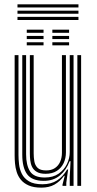

<svg xmlns="http://www.w3.org/2000/svg" viewBox="-20 -853 444 881"><path d="M169.8 8Q134.5 8 111.8 -2Q89 -12 75.9 -28.1Q62.8 -44.2 56.6 -63.9Q50.5 -83.5 48.9 -103Q47.2 -122.5 47.2 -139V-600H64.8V-142Q64.8 -122.8 67.4 -99.5Q70 -76.2 80.2 -55.4Q90.5 -34.5 112.9 -21Q135.2 -7.5 174.8 -7.5Q214 -7.5 241.6 -25Q269.2 -42.5 287.8 -75H292.5L284.2 -14.5V0H266.8V-5.8L277 -46.2H273.8Q255 -20 230 -6Q205 8 169.8 8ZM335 0V-600H352.2V0ZM189.2 -55.5Q163.5 -55.5 148.8 -64.4Q134 -73.2 127.2 -87.2Q120.5 -101.2 118.8 -117.4Q117 -133.5 117 -148.2V-600H134.5V-149.2Q134.5 -131 137.5 -112.9Q140.5 -94.8 152.5 -82.9Q164.5 -71 191.8 -71Q216 -71 232 -81.8Q248 -92.5 256.1 -110.9Q264.2 -129.2 264.2 -152.2V-600H282.5V-153.5Q282.5 -127 272 -104.6Q261.5 -82.2 240.8 -68.9Q220 -55.5 189.2 -55.5ZM179.5 -23.2Q126.2 -23.5 104.2 -53.8Q82.2 -84 82.2 -143V-600H99.8V-145Q99.8 -95 117.8 -66.8Q135.8 -38.5 185.5 -38.5Q223.5 -38.5 248.9 -56Q274.2 -73.5 287.1 -100.2Q300 -127 300 -155V-600H317.5V0H300V-42L303.8 -113.2H299.2Q284.8 -73.5 255 -48.1Q225.2 -22.8 179.5 -23.2ZM220.2 -702.5V-716.8H297V-702.5ZM102.8 -645V-659.2H179.8V-645ZM102.8 -673.8V-688H179.8V-673.8ZM102.8 -702.5V-716.8H179.8V-702.5ZM220.2 -645V-659.2H297V-645ZM220.2 -673.8V-688H297V-673.8ZM340 -818.8H60.2V-833H340ZM340 -761.2H60.2V-775.5H340ZM340 -790H60.2V-804.2H340Z"/></svg>

Font: Big Shoulders Inline Display Thin SemiBold
Style: Regular
Weight: 600
Version: Version 2.002